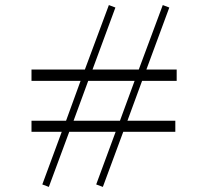

<svg xmlns="http://www.w3.org/2000/svg" viewBox="-20 -732 825 762"><path d="M105 -209V-252.9H242.2L299.8 -411.1H105V-456.1H316.9L412.1 -711.9L438 -702.1L347.2 -456.1H530.8L626 -711.9L651.9 -702.1L561 -456.1H681.2V-411.1H543.9L485.8 -252.9H675.8V-209H469.2L388.2 9.8L361.8 0L439 -209H254.9L173.8 9.8L147.9 0L225.1 -209ZM272 -252.9H456.1L514.2 -411.1H330.1Z"/></svg>

Font: Dihjauti
Style: Regular
Weight: 400
Designer: T. Christopher White
Version: Version 3.0.0